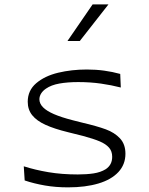

<svg xmlns="http://www.w3.org/2000/svg" viewBox="-20 -818 660 848"><path d="M511 -491.5 513.5 -431.5Q473 -442 425.8 -448.8Q378.5 -455.5 325.5 -455.5Q278.5 -455.5 242.2 -449Q206 -442.5 183 -426.5Q169 -417 161.5 -404.8Q154 -392.5 154 -379.5Q154 -360.5 170 -344.2Q186 -328 218.2 -314Q250.5 -300 301 -287Q322 -282 342.5 -276.5Q408.5 -261 447.2 -246.8Q486 -232.5 510 -206.8Q534 -181 534 -139Q534 -91.5 502.8 -58Q471.5 -24.5 414.5 -7.5Q357.5 9.5 280.5 9.5Q226 9.5 178.2 1.2Q130.5 -7 89 -21L85 -83.5Q135 -67.5 194 -57.5Q253 -47.5 323.5 -47.5Q362.5 -47.5 393.5 -52.2Q424.5 -57 446.5 -70.5Q460.5 -79.5 468 -93.2Q475.5 -107 475.5 -125.5Q475.5 -150 461.5 -166Q447.5 -182 420.5 -193.5Q393.5 -205 347 -217.5Q314 -226 281 -234Q219.5 -249 180.8 -266.8Q142 -284.5 122.2 -309.2Q102.5 -334 102.5 -368.5Q102.5 -418.5 140 -450.5Q177.5 -482.5 236.8 -496.8Q296 -511 363.5 -511Q403.5 -511 440 -506Q476.5 -501 511 -491.5ZM332.5 -637 459 -798.5H389L278 -637Z"/></svg>

Font: Monaspace Argon Var ExtraLight
Style: Regular
Weight: 200
Designer: Riley Cran and the Lettermatic Team
Version: Version 1.200 (Monaspace Argon Var)